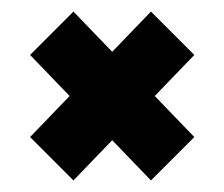

<svg xmlns="http://www.w3.org/2000/svg" viewBox="-20 -469 388 332"><path d="M107 -157 32 -232 241 -449 316 -374ZM241 -157 32 -374 107 -449 316 -232Z"/></svg>

Font: Bricolage Grotesque 96pt ExtraBold Condensed
Style: Regular
Weight: 800
Width: 3
Version: Version 1.001;gftools[0.9.33.dev8+g029e19f]